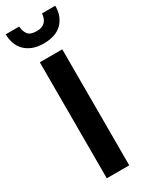

<svg xmlns="http://www.w3.org/2000/svg" viewBox="-215 -863 700 903"><g transform="rotate(-30 134.5 -412.0)"><path d="M195 -630V0H73V-630ZM73 -824Q75 -796 88 -780Q101 -764 135 -764Q192 -764 197 -824H269Q269 -766 234.5 -731.5Q200 -697 135 -697Q99 -697 73.5 -707.5Q48 -718 31.5 -735.5Q15 -753 7.5 -776Q0 -799 0 -824Z"/></g></svg>

Font: Mukta Mahee SemiBold
Style: Regular
Weight: 600
Designer: Shuchita Grover, Noopur Datye, Girish Dalvi, Yashodeep Gholap
Foundry: Ek Type
Version: Version 2.538;PS 1.000;hotconv 16.6.51;makeotf.lib2.5.65220;